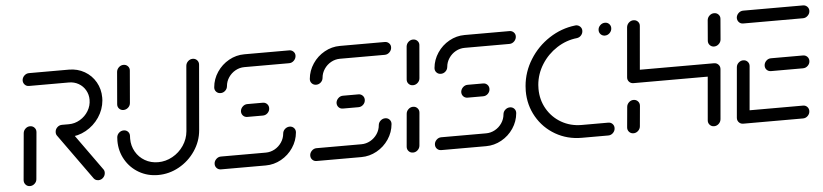

<svg xmlns="http://www.w3.org/2000/svg" viewBox="-37 -702 3791 884"><g transform="rotate(-5 1858.5 -259.5)"><path d="M71.9 0Q59.6 0 51.9 -8.7Q44.1 -17.4 44.8 -29.6L64.1 -244.8Q65.2 -257 74.4 -265.7Q83.7 -274.4 95.9 -274.4Q108.1 -274.4 116.1 -265.7Q124.1 -257 123 -244.8L103.7 -29.6Q103 -17.4 93.5 -8.7Q84.1 0 71.9 0ZM420 -32.2Q420 -18.9 410.7 -9.3Q401.5 0.4 388.1 0.4Q374.8 0.4 367 -9.6L216.7 -219.3Q211.1 -225.9 211.1 -235.6Q211.1 -248.9 220.6 -258.5Q230 -268.1 243 -268.1Q249.6 -268.1 255.2 -265.4Q260.7 -262.6 264.4 -257.8L414.4 -48.5Q420 -41.9 420 -32.2ZM211.1 -236.3Q211.1 -249.3 220.6 -258.7Q230 -268.1 243 -268.1H274.8Q302.2 -268.1 326.5 -282.4Q350.7 -296.7 365.2 -320.6Q379.6 -344.4 379.6 -372.2Q379.6 -396.3 368.1 -416.3Q356.7 -436.3 336.5 -448Q316.3 -459.6 291.9 -459.6H107.4Q95.2 -459.6 87.4 -468.3Q79.6 -477 80.4 -489.3Q81.9 -501.5 91.1 -510Q100.4 -518.5 112.6 -518.5H296.7Q336.7 -518.5 369.1 -499.8Q401.5 -481.1 420 -448.7Q438.5 -416.3 438.5 -377Q438.5 -368.5 438.1 -364.1Q434.4 -321.9 410.4 -286.3Q386.3 -250.7 349.1 -230Q311.9 -209.3 270 -209.3H237.8Q226.3 -209.3 218.7 -217Q211.1 -224.8 211.1 -236.3Z M531.1 -311.5Q518.9 -311.5 511.1 -320Q503.3 -328.5 504.4 -340.7L517 -489.3Q518.5 -501.5 527.8 -510Q537 -518.5 549.3 -518.5Q561.5 -518.5 569.4 -509.8Q577.4 -501.1 575.9 -489.3L563.3 -340.7Q562.2 -328.5 552.8 -320Q543.3 -311.5 531.1 -311.5ZM868.9 -518.5Q881.1 -518.5 889.1 -509.8Q897 -501.1 895.9 -488.9L870 -188.5Q865.6 -137 836.1 -93.5Q806.7 -50 760.9 -24.6Q715.2 0.7 664.1 0.7Q615.6 0.7 575.9 -22.2Q536.3 -45.2 513.5 -84.8Q490.7 -124.4 490.7 -172.2Q490.7 -177.4 491.5 -188.5Q492.6 -200.7 502 -209.3Q511.5 -217.8 523.7 -217.8Q535.9 -217.8 543.7 -209.3Q551.5 -200.7 550.4 -188.5Q550 -184.4 550 -177Q550 -144.1 565.6 -116.9Q581.1 -89.6 608.3 -73.9Q635.6 -58.1 669.3 -58.1Q704.4 -58.1 735.9 -75.6Q767.4 -93 787.6 -123Q807.8 -153 811.1 -188.5L837 -488.9Q838.1 -501.1 847.4 -509.8Q856.7 -518.5 868.9 -518.5Z M1286.3 -168.5Q1298.5 -168.5 1306.3 -160Q1314.1 -151.5 1313 -139.3Q1309.6 -101.5 1288.1 -69.4Q1266.7 -37.4 1233 -18.7Q1199.3 0 1161.5 0H954.4Q943 0 935.2 -7.8Q927.4 -15.6 927.4 -27Q927.4 -39.6 937 -49.3Q946.7 -58.9 959.3 -58.9H1166.7Q1188.5 -58.9 1208 -69.6Q1227.4 -80.4 1239.8 -98.9Q1252.2 -117.4 1254.1 -139.3Q1255.2 -151.5 1264.6 -160Q1274.1 -168.5 1286.3 -168.5ZM1200 -261.9Q1200 -248.9 1190.6 -239.4Q1181.1 -230 1168.1 -230H1096.3Q1084.1 -230 1076.3 -238.5Q1068.5 -247 1069.3 -259.3Q1070.7 -271.5 1080 -280.2Q1089.3 -288.9 1101.5 -288.9H1173Q1184.4 -288.9 1192.2 -281.1Q1200 -273.3 1200 -261.9ZM983.3 -350Q971.1 -350 963.1 -358.5Q955.2 -367 956.3 -379.3Q959.6 -417 981.1 -449.1Q1002.6 -481.1 1036.1 -499.8Q1069.6 -518.5 1107.4 -518.5H1314.8Q1326.3 -518.5 1334.1 -510.9Q1341.9 -503.3 1341.9 -492.6Q1341.9 -479.3 1332.2 -469.4Q1322.6 -459.6 1309.6 -459.6H1102.6Q1080.7 -459.6 1061.3 -448.9Q1041.9 -438.1 1029.4 -419.6Q1017 -401.1 1015.2 -379.3Q1014.1 -367 1004.8 -358.5Q995.6 -350 983.3 -350Z M1728.1 -168.5Q1740.4 -168.5 1748.1 -160Q1755.9 -151.5 1754.8 -139.3Q1751.5 -101.5 1730 -69.4Q1708.5 -37.4 1674.8 -18.7Q1641.1 0 1603.3 0H1396.3Q1384.8 0 1377 -7.8Q1369.3 -15.6 1369.3 -27Q1369.3 -39.6 1378.9 -49.3Q1388.5 -58.9 1401.1 -58.9H1608.5Q1630.4 -58.9 1649.8 -69.6Q1669.3 -80.4 1681.7 -98.9Q1694.1 -117.4 1695.9 -139.3Q1697 -151.5 1706.5 -160Q1715.9 -168.5 1728.1 -168.5ZM1641.9 -261.9Q1641.9 -248.9 1632.4 -239.4Q1623 -230 1610 -230H1538.1Q1525.9 -230 1518.1 -238.5Q1510.4 -247 1511.1 -259.3Q1512.6 -271.5 1521.9 -280.2Q1531.1 -288.9 1543.3 -288.9H1614.8Q1626.3 -288.9 1634.1 -281.1Q1641.9 -273.3 1641.9 -261.9ZM1425.2 -350Q1413 -350 1405 -358.5Q1397 -367 1398.1 -379.3Q1401.5 -417 1423 -449.1Q1444.4 -481.1 1478 -499.8Q1511.5 -518.5 1549.3 -518.5H1756.7Q1768.1 -518.5 1775.9 -510.9Q1783.7 -503.3 1783.7 -492.6Q1783.7 -479.3 1774.1 -469.4Q1764.4 -459.6 1751.5 -459.6H1544.4Q1522.6 -459.6 1503.1 -448.9Q1483.7 -438.1 1471.3 -419.6Q1458.9 -401.1 1457 -379.3Q1455.9 -367 1446.7 -358.5Q1437.4 -350 1425.2 -350Z M1842.2 0Q1830 0 1822 -8.7Q1814.1 -17.4 1815.2 -29.6L1828.5 -180.4Q1829.6 -192.6 1838.9 -201.3Q1848.1 -210 1860.4 -210Q1872.6 -210 1880.6 -201.3Q1888.5 -192.6 1887.4 -180.4L1874.1 -29.6Q1873 -17.4 1863.7 -8.7Q1854.4 0 1842.2 0ZM1868.9 -308.9Q1856.7 -308.9 1848.9 -317.4Q1841.1 -325.9 1842.2 -338.1L1855.2 -489.3Q1856.7 -501.5 1865.9 -510Q1875.2 -518.5 1887.4 -518.5Q1899.6 -518.5 1907.6 -509.8Q1915.6 -501.1 1914.1 -489.3L1901.1 -338.1Q1900 -325.9 1890.6 -317.4Q1881.1 -308.9 1868.9 -308.9Z M2304.4 -168.5Q2316.7 -168.5 2324.4 -160Q2332.2 -151.5 2331.1 -139.3Q2327.8 -101.5 2306.3 -69.4Q2284.8 -37.4 2251.1 -18.7Q2217.4 0 2179.6 0H1972.6Q1961.1 0 1953.3 -7.8Q1945.6 -15.6 1945.6 -27Q1945.6 -39.6 1955.2 -49.3Q1964.8 -58.9 1977.4 -58.9H2184.8Q2206.7 -58.9 2226.1 -69.6Q2245.6 -80.4 2258 -98.9Q2270.4 -117.4 2272.2 -139.3Q2273.3 -151.5 2282.8 -160Q2292.2 -168.5 2304.4 -168.5ZM2218.1 -261.9Q2218.1 -248.9 2208.7 -239.4Q2199.3 -230 2186.3 -230H2114.4Q2102.2 -230 2094.4 -238.5Q2086.7 -247 2087.4 -259.3Q2088.9 -271.5 2098.1 -280.2Q2107.4 -288.9 2119.6 -288.9H2191.1Q2202.6 -288.9 2210.4 -281.1Q2218.1 -273.3 2218.1 -261.9ZM2001.5 -350Q1989.3 -350 1981.3 -358.5Q1973.3 -367 1974.4 -379.3Q1977.8 -417 1999.3 -449.1Q2020.7 -481.1 2054.3 -499.8Q2087.8 -518.5 2125.6 -518.5H2333Q2344.4 -518.5 2352.2 -510.9Q2360 -503.3 2360 -492.6Q2360 -479.3 2350.4 -469.4Q2340.7 -459.6 2327.8 -459.6H2120.7Q2098.9 -459.6 2079.4 -448.9Q2060 -438.1 2047.6 -419.6Q2035.2 -401.1 2033.3 -379.3Q2032.2 -367 2023 -358.5Q2013.7 -350 2001.5 -350Z M2383.7 -237Q2383.7 -248.5 2384.8 -260Q2390.4 -325.2 2425.6 -381.5Q2460.7 -437.8 2516.3 -474.1Q2571.9 -510.4 2636.3 -517.8L2640 -518.1Q2651.1 -518.1 2659.3 -510.4Q2667.4 -502.6 2667.4 -491.5Q2667.4 -479.3 2659.6 -470.2Q2651.9 -461.1 2640 -459.3Q2590 -454.1 2546.7 -426.1Q2503.3 -398.1 2475.7 -354.4Q2448.1 -310.7 2443.7 -260Q2443 -247.4 2443 -241.9Q2443 -191.1 2467 -149.3Q2491.1 -107.4 2533.1 -83.1Q2575.2 -58.9 2626.7 -58.9H2749.6Q2761.1 -58.9 2768.7 -51.1Q2776.3 -43.3 2776.3 -32.2Q2776.3 -19.3 2766.9 -9.6Q2757.4 0 2744.4 0H2621.9Q2555.2 0 2500.7 -31.5Q2446.3 -63 2415 -117.2Q2383.7 -171.5 2383.7 -237ZM2742.2 -486.7Q2742.2 -499.6 2751.9 -509.1Q2761.5 -518.5 2774.4 -518.5Q2785.9 -518.5 2793.5 -510.7Q2801.1 -503 2801.1 -491.9Q2801.1 -478.9 2791.7 -469.3Q2782.2 -459.6 2769.3 -459.6Q2757.8 -459.6 2750 -467.4Q2742.2 -475.2 2742.2 -486.7Z M2861.1 0Q2848.9 0 2840.9 -8.7Q2833 -17.4 2834.1 -29.6L2842.6 -123.3Q2843.7 -135.6 2853 -144.3Q2862.2 -153 2874.4 -153Q2886.7 -153 2894.6 -144.3Q2902.6 -135.6 2901.5 -123.3L2893 -29.6Q2891.9 -17.4 2882.6 -8.7Q2873.3 0 2861.1 0ZM2906.3 -518.5Q2918.5 -518.5 2926.5 -509.8Q2934.4 -501.1 2933 -489.3L2913 -259.3Q2911.9 -247 2902.6 -238.5Q2893.3 -230 2881.1 -230Q2868.9 -230 2860.9 -238.5Q2853 -247 2854.1 -259.3L2874.1 -489.3Q2875.6 -501.5 2884.8 -510Q2894.1 -518.5 2906.3 -518.5ZM3253.7 -230H2881.1L2885.9 -288.9H3258.5ZM3258.5 -288.9Q3270.7 -288.9 3278.7 -280.2Q3286.7 -271.5 3285.6 -259.3L3265.6 -29.6Q3264.4 -17.4 3255.2 -8.7Q3245.9 0 3233.7 0Q3221.5 0 3213.5 -8.7Q3205.6 -17.4 3206.7 -29.6L3226.7 -259.3Q3227.8 -271.5 3237.2 -280.2Q3246.7 -288.9 3258.5 -288.9ZM3265.6 -365.6Q3253.7 -365.6 3245.7 -374.3Q3237.8 -383 3238.9 -395.2L3246.7 -489.3Q3248.1 -501.5 3257.4 -510Q3266.7 -518.5 3278.9 -518.5Q3291.1 -518.5 3299.1 -509.8Q3307 -501.1 3305.6 -489.3L3297.8 -395.2Q3296.7 -383 3287.2 -374.3Q3277.8 -365.6 3265.6 -365.6Z M3341.1 -28.5 3361.5 -261.5Q3362.6 -273.7 3372 -282.2Q3381.5 -290.7 3393.3 -290.7Q3405.6 -290.7 3413.5 -282.2Q3421.5 -273.7 3420.4 -261.5L3400 -28.5ZM3676.3 -32.2Q3676.3 -19.3 3666.9 -9.6Q3657.4 0 3644.4 0H3368.1Q3356.7 0 3348.9 -7.8Q3341.1 -15.6 3341.1 -27Q3341.1 -40 3350.6 -49.4Q3360 -58.9 3373 -58.9H3649.6Q3661.1 -58.9 3668.7 -51.1Q3676.3 -43.3 3676.3 -32.2ZM3489.6 -256.7Q3489.6 -269.6 3499.1 -279.3Q3508.5 -288.9 3521.5 -288.9H3669.6Q3681.1 -288.9 3688.9 -281.1Q3696.7 -273.3 3696.7 -261.9Q3696.7 -248.9 3687 -239.4Q3677.4 -230 3664.4 -230H3516.7Q3505.2 -230 3497.4 -237.6Q3489.6 -245.2 3489.6 -256.7ZM3381.1 -489.3Q3382.6 -501.5 3391.9 -510Q3401.1 -518.5 3413.3 -518.5H3689.6Q3701.1 -518.5 3708.9 -510.7Q3716.7 -503 3716.7 -491.9Q3716.7 -478.9 3707 -469.3Q3697.4 -459.6 3684.8 -459.6H3408.1Q3395.9 -459.6 3388.1 -468.3Q3380.4 -477 3381.1 -489.3Z"/></g></svg>

Font: 26F Galaxy Sans Medium
Style: Italic
Weight: 500
Italic angle: -5°
Designer: C₂₉H₂₅N₃O₅
Version: Version 1.200